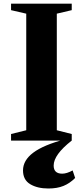

<svg xmlns="http://www.w3.org/2000/svg" viewBox="-20 -782 460 1068"><path d="M41.5 0V-36.5L126 -57.5V-706L41.5 -725.5V-761.5H379V-725.5L296 -706V-57.5L379 -36.5V0ZM249 266.5Q188 266.5 148 242.5Q108 218.5 108 166Q108 110 165 67.2Q222 24.5 341 -7L379 0Q278.5 78.5 278.5 139Q278.5 184 326 184Q351.5 184 384 166L398 208Q368 238 333 252.2Q298 266.5 249 266.5Z"/></svg>

Font: Libre Caslon Text
Style: Bold
Weight: 700
Designer: Pablo Impallari, Rodrigo Fuenzalida, Katja Schimmel
Foundry: Pablo Impallari, Rodrigo Fuenzalida
Version: Version 2.000